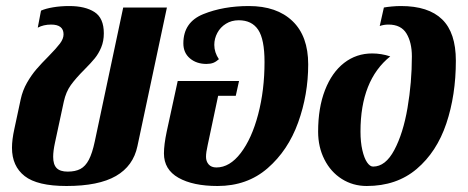

<svg xmlns="http://www.w3.org/2000/svg" viewBox="-20 -600 1543 633"><path d="M19.5 -112.8Q19.5 -139.6 27.3 -174.8L48.3 -272.9Q54.7 -302.2 69.1 -327.4Q83.5 -352.5 100.1 -371.8Q116.7 -391.1 140.6 -415Q166 -440.9 177.7 -456.5Q189.5 -472.2 189.5 -486.8Q189.5 -519 148.4 -519Q123.5 -519 104.5 -508.8L115.2 -564.9Q130.4 -571.8 155 -575.9Q179.7 -580.1 208.5 -580.1Q260.7 -580.1 291.5 -560.3Q322.3 -540.5 322.3 -490.2Q322.3 -464.4 313.7 -443.8Q305.2 -423.3 292.5 -407.7Q279.8 -392.1 258.8 -371.1Q230 -342.3 213.6 -319.6Q197.3 -296.9 190.4 -265.1L161.1 -128.9Q155.3 -102.1 155.3 -83Q155.3 -57.6 166.7 -45.9Q178.2 -34.2 203.1 -34.2Q228.5 -34.2 245.1 -43Q261.7 -51.8 272.9 -73.2Q284.2 -94.7 292.5 -133.8L386.2 -575.2H530.3L433.1 -118.2Q419.4 -52.7 362.3 -19.8Q305.2 13.2 199.2 13.2Q103 13.2 61.3 -19.5Q19.5 -52.2 19.5 -112.8Z M996.1 -387.7Q996.1 -288.1 962.9 -196Q929.7 -104 862.3 -45.4Q794.9 13.2 697.3 13.2Q616.2 13.2 568.4 -13.9Q520.5 -41 520.5 -94.2Q520.5 -123 529.8 -167L565.9 -333H709.5H768.1L757.3 -284.2H699.2L664.6 -121.1Q659.2 -97.7 659.2 -83Q659.2 -67.9 668 -57.9Q676.8 -47.9 693.4 -47.9Q737.3 -47.9 773.7 -95.5Q810.1 -143.1 831.1 -222.9Q852.1 -302.7 852.1 -395.5Q852.1 -470.7 831.1 -502Q810.1 -533.2 767.1 -533.2Q743.2 -533.2 724.9 -521.7Q706.5 -510.3 696.5 -491.5Q686.5 -472.7 686.5 -452.1Q686.5 -427.2 701.7 -404.8Q692.4 -396.5 683.1 -392.8Q673.8 -389.2 660.6 -389.2Q627.9 -389.2 606.2 -407.5Q584.5 -425.8 584.5 -457Q584.5 -526.9 650.4 -553.5Q716.3 -580.1 800.3 -580.1Q892.6 -580.1 944.3 -530.5Q996.1 -481 996.1 -387.7Z M1028.8 -166Q1028.8 -244.6 1051.5 -303Q1074.2 -361.3 1114.5 -392.6Q1154.8 -423.8 1207 -423.8Q1236.8 -423.8 1266.6 -414.1Q1168.5 -335.4 1168.5 -166.5Q1168.5 -131.3 1174.6 -105Q1180.7 -78.6 1190.2 -64.7Q1199.7 -50.8 1210 -50.8Q1251 -50.8 1280 -105.5Q1309.1 -160.2 1323.5 -244.1Q1337.9 -328.1 1337.9 -414.1Q1337.9 -460 1320.1 -489.5Q1302.2 -519 1260.7 -519Q1245.1 -519 1231.9 -514.2L1245.6 -575.2Q1255.4 -577.1 1271.2 -578.6Q1287.1 -580.1 1301.8 -580.1Q1392.6 -580.1 1437.7 -536.1Q1482.9 -492.2 1482.9 -399.9Q1482.9 -286.1 1451.4 -192.6Q1419.9 -99.1 1353.8 -43Q1287.6 13.2 1189 13.2Q1143.6 13.2 1106.9 -10Q1070.3 -33.2 1049.6 -74.2Q1028.8 -115.2 1028.8 -166Z"/></svg>

Font: Pattaya
Style: Regular
Weight: 400
Designer: Pablo Impallari / Thai characters Designed by Thanarat Vachiruckul and Suppakit Chalermlarp
Foundry: Pablo Impallari
Version: Version 2.001